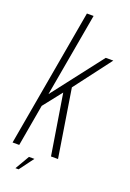

<svg xmlns="http://www.w3.org/2000/svg" viewBox="-190 -844 698 1028"><g transform="rotate(20 158.5 -330.5)"><path d="M-20.5 0H17.5L59 -237.5L143 -344L198.5 0H238.5L177 -386L336.5 -596.5H293.5L71.5 -309L155.5 -785H117.5ZM41 124H59L119.5 42.5H88.5Z"/></g></svg>

Font: Anybody Condensed ExtraLight
Style: Italic
Weight: 250
Width: 3
Italic angle: -10°
Version: Version 1.113;gftools[0.9.25]